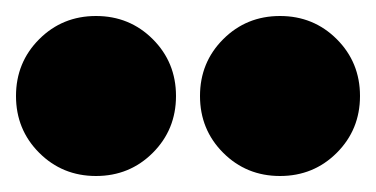

<svg xmlns="http://www.w3.org/2000/svg" viewBox="-20 -705 470 240"><path d="M171 -514Q142 -485 100 -485Q58 -485 29 -514Q0 -543 0 -585Q0 -627 29 -656Q58 -685 100 -685Q142 -685 171 -656Q200 -627 200 -585Q200 -543 171 -514ZM401 -514Q372 -485 330 -485Q288 -485 259 -514Q230 -543 230 -585Q230 -627 259 -656Q288 -685 330 -685Q372 -685 401 -656Q430 -627 430 -585Q430 -543 401 -514Z"/></svg>

Font: Arapey Black
Style: Regular
Weight: 900
Designer: Eduardo Rodriguez Tunni
Foundry: Eduardo Rodriguez Tunni
Version: Version 4.000